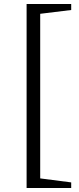

<svg xmlns="http://www.w3.org/2000/svg" viewBox="-20 -748 394 960"><path d="M113 192V-728H336V-698L181 -679V144L336 164V192Z"/></svg>

Font: Piazzolla SC
Style: Regular
Weight: 400
Designer: Juan Pablo del Peral
Foundry: Huerta Tipografica
Version: Version 1.330